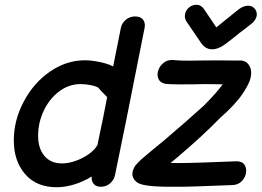

<svg xmlns="http://www.w3.org/2000/svg" viewBox="-20 -784 1098 806"><path d="M218 2Q254 2 292.5 -10Q331 -22 365 -43Q363 -25 373 -12.5Q383 0 403 0Q426 0 442.5 -14.5Q459 -29 463 -50Q497 -211 587 -667Q591 -688 580.5 -701.5Q570 -715 547 -715Q525 -715 508 -701Q491 -687 487 -665L455 -505Q443 -512 422 -518Q401 -524 378 -527.5Q355 -531 337 -531Q259 -531 190 -483.5Q121 -436 80 -358Q38 -280 38 -194Q38 -108 85.5 -53Q133 2 218 2ZM240 -98Q193 -98 166.5 -129.5Q140 -161 140 -214Q140 -269 163.5 -319Q187 -369 228 -400Q269 -431 318 -431Q339 -431 361.5 -426.5Q384 -422 394 -415Q393 -414 428 -378L430 -377Q416 -302 389 -175Q377 -154 352 -136.5Q327 -119 297 -108.5Q267 -98 240 -98ZM750 0Q800 -1 872 -4Q944 -7 952 -7Q978 -7 993.5 -22Q1009 -37 1012.5 -57Q1016 -77 1006.5 -92Q997 -107 973 -107Q965 -107 893 -104Q822 -101 770 -100Q725 -99 696 -100L724 -123Q829 -212 903 -288Q967 -344 998 -390Q1020 -422 1029 -447Q1043 -490 1021 -516Q1015 -524 1005 -527L999 -529Q997 -529 995 -530H952Q905 -531 823 -530Q740 -528 709 -532Q684 -534 667 -520.5Q650 -507 644 -487.5Q638 -468 645.5 -452Q653 -436 675 -432Q711 -428 844 -431Q877 -431 915 -430Q889 -394 835 -340Q767 -278 667 -193L611 -147L573 -115L559 -101Q554 -96 551 -92Q547 -88 544 -82Q534 -64 536 -47Q541 -26 561 -15Q570 -11 582 -8Q599 -4 628 -2Q672 1 750 0ZM871 -577Q893 -577 919 -594Q933 -603 982 -643Q997 -654 1011 -665Q1024 -676 1035 -684Q1046 -692 1052 -703Q1058 -714 1058 -723Q1058 -739 1047.5 -749.5Q1037 -760 1022 -760Q1004 -760 985 -747Q974 -739 929 -702L888 -669L837 -745Q824 -764 806 -764Q785 -764 770.5 -750Q756 -736 756 -715Q756 -703 766 -689L824 -604Q842 -577 871 -577Z"/></svg>

Font: Balsamiq Sans
Style: Italic
Weight: 400
Italic angle: -12°
Designer: Michael Angeles
Foundry: Balsamiq SRL
Version: Version 1.020; ttfautohint (v1.8.4.7-5d5b);gftools[0.9.26]